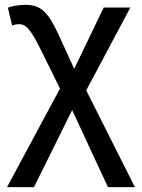

<svg xmlns="http://www.w3.org/2000/svg" viewBox="-20 -559 582 786"><path d="M275.4 -108.4 119.1 207H8.8L225.6 -196.3L150.9 -347.7Q134.8 -380.4 122.8 -401.4Q110.8 -422.4 102.5 -432.6Q91.8 -447.3 81.5 -453.6Q71.3 -460 59.1 -460Q43 -460 29.8 -454.1L12.2 -527.8Q43.9 -539.1 85.9 -539.1Q114.7 -539.1 136 -529.3Q157.2 -519.5 177.5 -492.7Q197.8 -465.8 221.2 -413.6L283.7 -277.3L404.8 -528.3H513.7L333 -189L532.2 207H421.9Z"/></svg>

Font: Arimo Medium
Style: Regular
Weight: 500
Designer: Steve Matteson
Foundry: Monotype Imaging Inc.
Version: Version 1.33